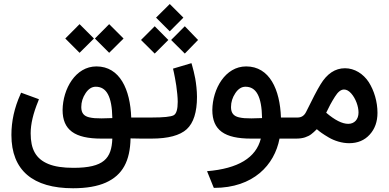

<svg xmlns="http://www.w3.org/2000/svg" viewBox="-20 -706 1981 978"><path d="M698.7 0C703.6 0 707.5 -26.9 707.5 -45.9V-62.5C707.5 -81.5 703.6 -107.4 698.7 -107.4H648.4C643.6 -249.5 590.8 -367.7 471.2 -367.7C364.7 -367.7 300.3 -253.4 298.8 -146C298.8 -43.9 360.8 0 496.1 0H552.2C548.3 100.6 509.8 148.9 354 148.9C301.3 148.9 258.8 142.6 226.6 129.4C162.1 103 136.2 53.7 136.2 -26.9C136.2 -73.7 148.9 -128.4 174.8 -190.9L178.2 -200.7L87.4 -233.9L84 -225.6C53.2 -157.2 38.1 -88.4 38.1 -18.6C38.1 162.1 147.9 252.9 352.1 252.9C420.4 252.9 476.1 243.2 519 224.1C605 185.5 642.6 113.8 645 -1ZM385.3 -583 312.5 -509.8 385.3 -437 458.5 -509.8ZM536.1 -583 463.4 -509.8 536.1 -437 609.4 -509.8ZM394 -160.6C394 -186 401.4 -209.5 416 -231.4C430.7 -253.4 447.8 -264.2 467.8 -264.2C522 -264.2 550.3 -215.8 552.2 -104.5C531.7 -103.5 513.7 -103 497.6 -103C469.7 -103 453.1 -104 434.1 -108.4C407.7 -114.7 394 -129.9 394 -160.6Z M693.4 -107.4C681.2 -107.4 674.8 -92.3 674.8 -62.5V-45.9C674.8 -15.1 681.2 0 693.4 0H751.5C836.4 0 896.5 -16.1 931.2 -47.9C965.8 -79.6 983.4 -134.8 983.4 -212.4C983.4 -243.7 979 -281.2 974.6 -305.7C972.2 -317.9 969.7 -329.6 966.8 -341.8C960.9 -365.7 959.5 -370.6 958 -375L955.1 -384.3L861.3 -356.4L865.7 -336.9C869.1 -322.8 873.5 -296.9 877.9 -270C881.8 -242.7 885.3 -209.5 885.3 -187.5C885.3 -148.9 878.4 -126 864.3 -118.7C850.1 -111.3 813 -107.4 753.4 -107.4ZM774.9 -616.2 844.7 -546.4 914.1 -616.2 844.7 -685.5ZM851.6 -502.4 921.4 -433.1 988.8 -502.4 921.4 -572.3ZM698.2 -502.4 768.1 -433.1 837.4 -502.4 768.1 -572.3Z M1461.9 0C1464.4 0 1466.3 -4.9 1468.3 -15.1C1469.7 -25.4 1470.7 -35.6 1470.7 -45.9V-62.5C1470.7 -72.8 1469.7 -82.5 1468.3 -92.8C1466.3 -102.5 1464.4 -107.4 1461.9 -107.4H1411.1C1406.2 -249.5 1353.5 -367.7 1233.9 -367.7C1127.4 -367.7 1063 -253.4 1061.5 -146C1061.5 -42.5 1124 0 1258.8 0H1308.6C1284.2 97.7 1192.9 152.8 1034.7 166L1039.6 178.2L1066.4 244.6L1069.3 251H1070.8C1270.5 251 1378.4 134.3 1403.8 0ZM1156.7 -160.6C1156.7 -186 1164.1 -209.5 1178.7 -231.4C1193.4 -253.4 1210.4 -264.2 1230.5 -264.2C1284.7 -264.2 1313 -215.8 1314.9 -104.5C1294.4 -103.5 1276.4 -103 1260.3 -103C1232.4 -103 1215.8 -104 1196.8 -108.4C1170.4 -114.7 1156.7 -129.9 1156.7 -160.6Z M1456.5 -107.4C1444.3 -107.4 1438 -92.3 1438 -62.5V-45.9C1438 -15.1 1444.3 0 1456.5 0H1488.3C1505.4 0 1520.5 -2 1533.7 -6.3C1546.4 -10.7 1556.6 -15.6 1564.9 -22C1572.8 -27.8 1582.5 -36.6 1593.8 -47.9C1608.9 -34.7 1624.5 -23.4 1654.3 -5.9C1684.1 11.7 1722.7 23.4 1758.3 23.4C1801.8 23.4 1836.9 8.8 1863.3 -20.5C1889.6 -49.3 1902.8 -86.4 1902.8 -131.3C1902.8 -188 1885.7 -244.6 1858.4 -287.6C1830.6 -330.1 1786.1 -358.4 1737.3 -358.4C1687 -358.4 1645.5 -330.6 1612.3 -275.4C1595.2 -247.6 1571.3 -201.2 1539.6 -136.7C1530.3 -117.2 1515.6 -107.4 1496.1 -107.4ZM1753.9 -75.2C1723.1 -75.2 1685.5 -94.2 1641.6 -131.8C1654.3 -159.2 1668.9 -186.5 1686 -213.4C1701.2 -237.8 1716.3 -250 1732.4 -250C1744.6 -250 1756.8 -243.7 1768.6 -230.5C1792 -204.1 1806.2 -164.1 1806.2 -132.8C1806.2 -97.7 1785.2 -75.2 1753.9 -75.2Z"/></svg>

Font: Samim Medium
Style: Regular
Weight: 500
Foundry: DejaVu fonts team - Redesigned by Saber Rastikerdar
Version: Version 4.0.5